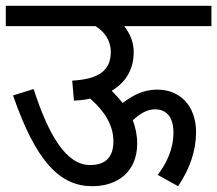

<svg xmlns="http://www.w3.org/2000/svg" viewBox="-20 -642 749 662"><path d="M0 -622V-552H309C340 -533 362 -503 362 -463C362 -397 318 -369 229 -364L235 -295C255 -296 274 -298 291 -302C340 -259 371 -211 371 -155C371 -94 338 -73 290 -73C208 -73 147 -177 96 -335L25 -313C104 -84 187 0 298 0C387 0 453 -51 453 -147C453 -177 447 -203 438 -227C465 -253 490 -265 514 -265C552 -265 578 -241 578 -185C578 -127 554 -79 524 -39L594 0C635 -60 656 -124 656 -186C656 -277 601 -333 522 -333C476 -333 440 -315 403 -287C391 -302 378 -316 365 -329C414 -358 441 -403 441 -463C441 -497 428 -527 408 -552H709V-622Z"/></svg>

Font: Noto Sans SemiCondensed
Style: Italic
Weight: 400
Width: 4
Italic angle: -12°
Designer: Monotype Design Team
Foundry: Monotype Imaging Inc.
Version: Version 2.013